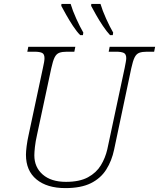

<svg xmlns="http://www.w3.org/2000/svg" viewBox="-20 -954 815 984"><path d="M315 10Q221 10 167 -34.5Q113 -79 113 -161Q113 -177 116.5 -205Q120 -233 127 -264L200 -606Q208 -640 208 -656Q208 -677 195.5 -683Q183 -689 156 -689H120L125 -714H366L361 -689H323Q299 -689 284 -683.5Q269 -678 260 -660Q251 -642 243 -605L170 -264Q162 -229 159 -201Q156 -173 156 -158Q156 -97 199 -59.5Q242 -22 318 -22Q388 -22 431 -45.5Q474 -69 497 -107Q520 -145 530 -189L619 -606Q622 -622 624.5 -635Q627 -648 627 -656Q627 -677 614 -683Q601 -689 575 -689H537L542 -714H775L770 -689H733Q709 -689 694 -683.5Q679 -678 670 -660Q661 -642 653 -605L565 -188Q553 -130 524.5 -85Q496 -40 445.5 -15Q395 10 315 10ZM544 -774Q527 -792 507.5 -821Q488 -850 472 -878.5Q456 -907 447 -924L448 -934H495Q505 -900 524 -858Q543 -816 560 -787L558 -774ZM391 -774Q373 -792 354 -821Q335 -850 319 -878.5Q303 -907 294 -924L295 -934H342Q352 -900 371 -858Q390 -816 407 -787L405 -774Z"/></svg>

Font: Noto Serif ExtraLight
Style: Italic
Weight: 200
Italic angle: -12°
Designer: Monotype Design Team
Foundry: Monotype Imaging Inc.
Version: Version 2.014; ttfautohint (v1.8.4.7-5d5b)